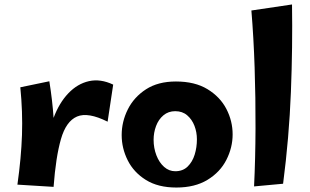

<svg xmlns="http://www.w3.org/2000/svg" viewBox="-20 -828 1388 860"><path d="M220 9 58 -1Q75 -121 78.5 -224Q82 -327 71 -437L201 -464Q215 -376 220 -300Q245 -367 286 -410Q327 -453 378.5 -464.5Q430 -476 487 -449L462 -283Q374 -327 325 -306Q276 -285 253 -205Q230 -125 220 9Z M770 12Q688 12 633.5 -22Q579 -56 552 -110Q525 -164 525 -223Q525 -283 552.5 -338Q580 -393 634 -428Q688 -463 768 -463Q853 -463 909.5 -428.5Q966 -394 994 -340Q1022 -286 1022 -226Q1022 -167 994 -112Q966 -57 909.5 -22.5Q853 12 770 12ZM765 -61Q799 -61 820.5 -82Q842 -103 852 -135.5Q862 -168 862 -204Q862 -236 851 -264.5Q840 -293 818.5 -311.5Q797 -330 765 -330Q734 -330 712 -311.5Q690 -293 679 -263.5Q668 -234 668 -202Q668 -165 680.5 -132.5Q693 -100 715 -80.5Q737 -61 765 -61Z M1248 -5 1118 7Q1124 -117 1124.5 -253.5Q1125 -390 1120.5 -525.5Q1116 -661 1106 -781L1288 -808Q1291 -620 1283 -416Q1275 -212 1248 -5Z"/></svg>

Font: Marhey SemiBold
Style: Regular
Weight: 600
Designer: Nur Syamsi & Bustanul Arifin
Foundry: Namelatype
Version: Version 1.000; ttfautohint (v1.8.4.7-5d5b)